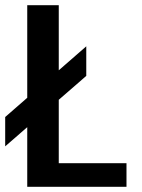

<svg xmlns="http://www.w3.org/2000/svg" viewBox="-29 -720 549 740"><path d="M-9 -156V-269L303.5 -541.5V-427.5ZM76 0V-700H197.5V-91H458.5V0Z"/></svg>

Font: Trispace Thin Medium
Style: Regular
Weight: 500
Version: Version 1.210